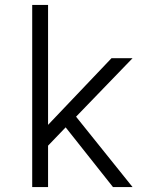

<svg xmlns="http://www.w3.org/2000/svg" viewBox="-20 -755 640 775"><path d="M436 0 245 -241 174 -167V0H110V-735H174V-251L430 -520H515L287 -284L515 0Z"/></svg>

Font: Iosevka Light Extended
Style: Regular
Weight: 300
Width: 7
Monospace: yes
Designer: Belleve Invis
Foundry: Belleve Invis
Version: Version 32.5.0; ttfautohint (v1.8.4)